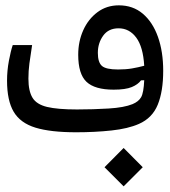

<svg xmlns="http://www.w3.org/2000/svg" viewBox="-20 -484 626 706"><path d="M259.8 2.4Q166 2.4 110.4 -14.6Q54.7 -31.7 30.3 -73Q5.9 -114.3 5.9 -187.5Q5.9 -224.1 12.7 -260.5Q19.5 -296.9 26.9 -318.4H98.1Q91.8 -278.3 88.1 -250.5Q84.5 -222.7 84.5 -194.8Q84.5 -149.4 99.4 -124.8Q114.3 -100.1 153.1 -90.8Q191.9 -81.5 263.2 -81.5Q322.8 -81.5 379.4 -85Q436 -88.4 467.3 -101.1Q489.7 -110.4 499 -126.7Q508.3 -143.1 510.3 -189L498.5 -188.5Q487.3 -173.3 464.4 -163.8Q441.4 -154.3 397.9 -154.3Q328.6 -154.3 298.1 -183.1Q267.6 -211.9 267.6 -282.7Q267.6 -331.5 286.1 -372.8Q304.7 -414.1 338.4 -439.2Q372.1 -464.4 417 -464.4Q468.8 -464.4 505.1 -433.6Q541.5 -402.8 560.8 -348.4Q580.1 -293.9 580.1 -223.6Q580.1 -148.4 560.1 -99.1Q540 -49.8 490.7 -28.3Q450.7 -10.7 389.9 -4.2Q329.1 2.4 259.8 2.4ZM510.3 -242.2Q506.3 -311.5 481 -345.7Q455.6 -379.9 416 -379.9Q378.9 -379.9 359.4 -352.8Q339.8 -325.7 339.8 -289.6Q339.8 -254.9 354.7 -241.7Q369.6 -228.5 414.1 -228.5Q442.9 -228.5 465.6 -232.4Q488.3 -236.3 510.3 -242.2ZM434.6 201.2 364.3 130.9 434.6 60.1 504.9 130.9Z"/></svg>

Font: Cascadia Mono SemiLight
Style: Regular
Weight: 350
Monospace: yes
Designer: Aaron Bell
Foundry: Saja Typeworks
Version: Version 2404.023; ttfautohint (v1.8.4)